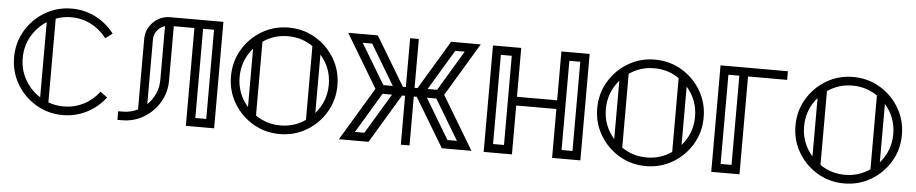

<svg xmlns="http://www.w3.org/2000/svg" viewBox="-40 -952 5836 1223"><g transform="rotate(5 2877.5 -340.5)"><path d="M379.4 0Q285.6 0 208.3 -45.9Q130.9 -91.8 85 -169.2Q39.1 -246.6 39.1 -340.3Q39.1 -434.1 85 -511.5Q130.9 -588.9 208.3 -634.8Q285.6 -680.7 379.4 -680.7Q460.9 -680.7 533.7 -643.6Q603.5 -607.4 651.4 -544.4L606.9 -511.2Q565.4 -565.9 506.3 -595.7Q447.3 -625.5 379.4 -625.5Q328.1 -625.5 281.7 -607.9V-72.8Q328.1 -55.2 379.4 -55.2Q447.3 -55.2 506.3 -85Q565.4 -114.7 606.9 -169.4L651.4 -136.2Q603.5 -73.2 533.7 -37.1Q460.9 0 379.4 0ZM226.6 -100.1V-580.6Q166 -542 130.1 -479Q94.2 -416 94.2 -340.3Q94.2 -264.6 130.1 -201.7Q166 -138.7 226.6 -100.1Z M910.2 -116.2Q942.4 -147 960.9 -188.5Q979.5 -230 979.5 -277.8V-621.1Q948.7 -611.8 929.4 -586.4Q910.2 -561 910.2 -527.8ZM1292.5 -55.2V-625.5H1222.7V-55.2ZM1347.7 0H1167V-625.5H1035.2V-277.8Q1035.2 -201.2 997.6 -138.2Q960 -75.2 897 -37.6Q834 0 757.3 0H729.5V-55.2H757.3Q809.6 -55.2 854.5 -77.6V-527.8Q854.5 -591.3 899.4 -636Q944.3 -680.7 1007.3 -680.7H1347.7Z M1766.1 0Q1672.4 0 1595 -45.9Q1517.6 -91.8 1471.7 -169.2Q1425.8 -246.6 1425.8 -340.3Q1425.8 -434.1 1471.7 -511.5Q1517.6 -588.9 1595 -634.8Q1672.4 -680.7 1766.1 -680.7Q1859.9 -680.7 1937.3 -634.8Q2014.6 -588.9 2060.5 -511.5Q2106.4 -434.1 2106.4 -340.3Q2106.4 -246.6 2060.5 -169.2Q2014.6 -91.8 1937.3 -45.9Q1859.9 0 1766.1 0ZM1550.8 -153.8V-526.9Q1481 -446.8 1481 -340.3Q1481 -233.9 1550.8 -153.8ZM1766.1 -55.2Q1855 -55.2 1925.8 -104.5V-576.2Q1855 -625.5 1766.1 -625.5Q1677.2 -625.5 1606.4 -576.2V-104.5Q1677.2 -55.2 1766.1 -55.2ZM1981.4 -153.8Q2051.3 -233.9 2051.3 -340.3Q2051.3 -446.8 1981.4 -526.9Z M2993.2 0H2803.7L2616.2 -312.5H2597.2V0H2541.5V-312.5H2522.5L2335 0H2145.5L2349.6 -340.3L2145.5 -680.7H2335L2522.5 -368.2H2541.5V-680.7H2597.2V-368.2H2616.2L2803.7 -680.7H2993.2L2789.1 -340.3ZM2303.7 -55.2 2458 -312.5H2397.5L2243.2 -55.2ZM2458 -368.2 2303.7 -625.5H2243.2L2397.5 -368.2ZM2741.2 -368.2 2895.5 -625.5H2835L2680.7 -368.2ZM2895.5 -55.2 2741.2 -312.5H2680.7L2835 -55.2Z M3689.5 0H3508.8V-312.5H3252V0H3071.3V-680.7H3252V-368.2H3508.8V-680.7H3689.5ZM3196.3 -55.2V-625.5H3126.5V-55.2ZM3634.3 -55.2V-625.5H3564.5V-55.2Z M4107.9 0Q4014.2 0 3936.8 -45.9Q3859.4 -91.8 3813.5 -169.2Q3767.6 -246.6 3767.6 -340.3Q3767.6 -434.1 3813.5 -511.5Q3859.4 -588.9 3936.8 -634.8Q4014.2 -680.7 4107.9 -680.7Q4201.7 -680.7 4279.1 -634.8Q4356.4 -588.9 4402.3 -511.5Q4448.2 -434.1 4448.2 -340.3Q4448.2 -246.6 4402.3 -169.2Q4356.4 -91.8 4279.1 -45.9Q4201.7 0 4107.9 0ZM3892.6 -153.8V-526.9Q3822.8 -446.8 3822.8 -340.3Q3822.8 -233.9 3892.6 -153.8ZM4107.9 -55.2Q4196.8 -55.2 4267.6 -104.5V-576.2Q4196.8 -625.5 4107.9 -625.5Q4019 -625.5 3948.2 -576.2V-104.5Q4019 -55.2 4107.9 -55.2ZM4323.2 -153.8Q4393.1 -233.9 4393.1 -340.3Q4393.1 -446.8 4323.2 -526.9Z M4707 0H4526.4V-680.7H4957V-625.5H4707ZM4651.4 -55.2V-625.5H4581.5V-55.2Z M5375.5 0Q5281.7 0 5204.3 -45.9Q5127 -91.8 5081.1 -169.2Q5035.2 -246.6 5035.2 -340.3Q5035.2 -434.1 5081.1 -511.5Q5127 -588.9 5204.3 -634.8Q5281.7 -680.7 5375.5 -680.7Q5469.2 -680.7 5546.6 -634.8Q5624 -588.9 5669.9 -511.5Q5715.8 -434.1 5715.8 -340.3Q5715.8 -246.6 5669.9 -169.2Q5624 -91.8 5546.6 -45.9Q5469.2 0 5375.5 0ZM5160.2 -153.8V-526.9Q5090.3 -446.8 5090.3 -340.3Q5090.3 -233.9 5160.2 -153.8ZM5375.5 -55.2Q5464.4 -55.2 5535.2 -104.5V-576.2Q5464.4 -625.5 5375.5 -625.5Q5286.6 -625.5 5215.8 -576.2V-104.5Q5286.6 -55.2 5375.5 -55.2ZM5590.8 -153.8Q5660.6 -233.9 5660.6 -340.3Q5660.6 -446.8 5590.8 -526.9Z"/></g></svg>

Font: X Company
Style: Regular
Weight: 400
Designer: GGBotNet
Foundry: GGBotNet
Version: 0.90